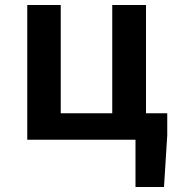

<svg xmlns="http://www.w3.org/2000/svg" viewBox="-20 -559 720 768"><path d="M522 0H89V-539H223V-106H429V-539H564V-106H649V-18L636 189H522Z"/></svg>

Font: Nebula Sans Semibold
Style: Regular
Weight: 600
Designer: Paul D. Hunt for Adobe (as Source Sans)
Foundry: Nebula Entertainment & Broadcasting LLC
Version: Version 1.010